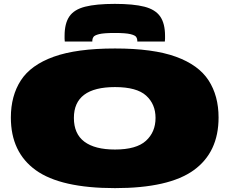

<svg xmlns="http://www.w3.org/2000/svg" viewBox="-20 -960 1183 990"><path d="M573 10Q293 10 164.5 -82.5Q36 -175 36 -354Q36 -466 87.5 -545.5Q139 -625 257 -667.5Q375 -710 573 -710Q770 -710 887 -667.5Q1004 -625 1055.5 -545.5Q1107 -466 1107 -354Q1107 -175 979 -82.5Q851 10 573 10ZM573 -189Q683 -189 732.5 -234Q782 -279 782 -352Q782 -423 733.5 -467Q685 -511 573 -511Q361 -511 361 -352Q361 -270 415 -229.5Q469 -189 573 -189ZM572 -940Q668 -940 724.5 -925.5Q781 -911 806 -875Q831 -839 831 -775Q831 -768 831 -760.5Q831 -753 830 -746H688V-751Q688 -760 682.5 -769Q677 -778 652.5 -784Q628 -790 572 -790Q515 -790 491 -784Q467 -778 461.5 -769Q456 -760 456 -751V-746H314Q313 -753 313 -760.5Q313 -768 313 -775Q313 -839 337.5 -875Q362 -911 419 -925.5Q476 -940 572 -940Z"/></svg>

Font: Georama ExtraExtended Black
Style: Regular
Weight: 900
Width: 8
Designer: Jean-Baptiste Levee
Foundry: Production Type
Version: Version 1.000